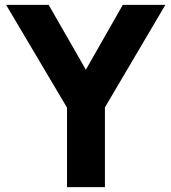

<svg xmlns="http://www.w3.org/2000/svg" viewBox="-20 -765 701 785"><path d="M482 -745H656L409 -326V0H254V-325L5 -745H179L331 -480Z"/></svg>

Font: Plus Jakarta Display
Style: Bold
Weight: 700
Designer: Gumpita Rahayu
Foundry: Tokotype Studio
Version: Version 1.000;hotconv 1.0.109;makeotfexe 2.5.65596